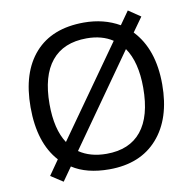

<svg xmlns="http://www.w3.org/2000/svg" viewBox="-85 -831 950 947"><g transform="rotate(-10 390.5 -357.5)"><path d="M155.8 -357.9Q155.8 -231.4 203.1 -160.2L522 -610.8Q468.8 -646 392.1 -646Q275.9 -646 215.8 -572.5Q155.8 -499 155.8 -357.9ZM625 -357.9Q625 -486.8 574.2 -560.1L253.9 -106Q309.6 -67.9 391.1 -67.9Q505.9 -67.9 565.4 -141.1Q625 -214.4 625 -357.9ZM720.2 -357.9Q720.2 -186.5 633.5 -88.4Q546.9 9.8 391.1 9.8Q277.8 9.8 206.1 -37.1L158.2 30.8L97.2 -8.8L148.9 -83Q61 -179.7 61 -358.9Q61 -533.2 146.7 -629.2Q232.4 -725.1 392.1 -725.1Q491.7 -725.1 569.8 -680.2L616.2 -746.1L676.8 -705.1L626 -633.8Q720.2 -534.7 720.2 -357.9Z"/></g></svg>

Font: NotoSans
Style: Regular
Weight: 400
Designer: Monotype Design team
Foundry: Monotype Imaging Inc.
Version: Version 1.04; ttfautohint (v1.4.1)